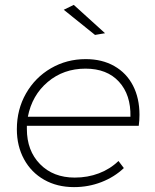

<svg xmlns="http://www.w3.org/2000/svg" viewBox="-20 -764 635 786"><path d="M90 -249V-236Q90 -147 144 -92Q198 -37 286 -37Q339 -37 385 -54.5Q431 -72 465 -105L487 -76Q448 -39 395 -18.5Q342 2 283 2Q214 2 161 -28Q108 -58 78.5 -112Q49 -166 49 -235Q49 -316 86.5 -381.5Q124 -447 188.5 -484.5Q253 -522 331 -522Q398 -522 448 -493.5Q498 -465 524.5 -413.5Q551 -362 551 -294Q551 -272 548 -249ZM94 -286H514Q516 -376 467 -429.5Q418 -483 330 -483Q240 -483 175.5 -428.5Q111 -374 94 -286ZM282 -744 410 -628 369 -621 241 -724Z"/></svg>

Font: Gontserrat ExtraLight
Style: Italic
Weight: 275
Italic angle: -11.3°
Designer: Julieta Ulanovsky
Foundry: Julieta Ulanovsky
Version: Version 6.001